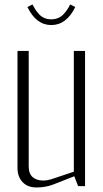

<svg xmlns="http://www.w3.org/2000/svg" viewBox="-20 -826 457 852"><path d="M207.5 -714.8Q140.6 -714.8 101.6 -794.9L124 -806.2Q130.9 -793 137 -783.7Q143.1 -774.4 153.1 -763.2Q163.1 -752 177 -746.1Q190.9 -740.2 207.5 -740.2Q224.1 -740.2 238 -746.1Q252 -752 262.2 -763.2Q272.5 -774.4 278.6 -783.7Q284.7 -793 291.5 -806.2L314 -794.9Q274.9 -714.8 207.5 -714.8ZM57.6 -600.1H107.4V-87.9Q107.4 -55.2 125 -40Q142.6 -24.9 171.4 -24.9Q188.5 -24.9 206.5 -30.3L307.6 -64V-600.1H357.4V0H326.7L309.6 -43.9L217.8 -7.8Q183.1 5.9 142.1 5.9Q102.1 5.9 79.8 -18.3Q57.6 -42.5 57.6 -80.6Z"/></svg>

Font: Reswysokr
Style: Regular
Weight: 500
Version: Version 0.984